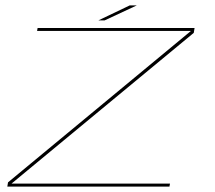

<svg xmlns="http://www.w3.org/2000/svg" viewBox="-20 -687 793 707"><path d="M7 0 9.5 -15.5 683 -573H116.5L118.5 -584H696.5L693.5 -566L22.5 -11H606L604 0ZM342.5 -612 457.5 -667H483.5L365.5 -612Z"/></svg>

Font: Anybody UltraExpanded Thin
Style: Italic
Weight: 100
Width: 9
Italic angle: -10°
Designer: Tyler Finck
Foundry: Etcetera Type Company
Version: Version 1.010; ttfautohint (v1.8.3) -l 8 -r 50 -G 200 -x 14 